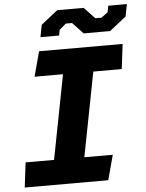

<svg xmlns="http://www.w3.org/2000/svg" viewBox="-62 -993 792 1042"><g transform="rotate(-5 334.5 -472.0)"><path d="M30 0H485L521.5 -135.5H366.5L455.5 -594.5H610.5L627 -730H172L135.5 -594.5H290.5L201.5 -135.5H46.5ZM186 -805.5H287.5L293.5 -836L329.5 -867H363.5L421.5 -805.5H565.5L656 -877L669 -943.5H567.5L560.5 -908L525.5 -882H491.5L433.5 -943.5H289.5L199 -872Z"/></g></svg>

Font: Monaspace Krypton ExtraBold
Style: Italic
Weight: 800
Italic angle: -11°
Designer: Riley Cran & the Lettermatic Team
Foundry: Lettermatic
Version: Version 1.101 (Monaspace Krypton)